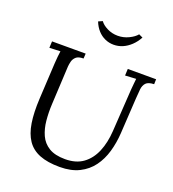

<svg xmlns="http://www.w3.org/2000/svg" viewBox="-164 -1050 1073 1191"><g transform="rotate(20 372.0 -455.0)"><path d="M743 -700 742 -667Q704 -666 689 -650Q674 -634 671 -607Q668 -580 666 -544L652 -311Q648 -246 631 -187Q614 -128 580.5 -82.5Q547 -37 494 -10.5Q441 16 366 16Q286 16 233 -5Q180 -26 150.5 -69.5Q121 -113 110.5 -180Q100 -247 105 -340L118 -579Q120 -605 121.5 -623Q123 -641 126 -660Q108 -659 90 -658.5Q72 -658 54 -657L56 -700H278L276 -667Q242 -667 227 -653Q212 -639 207.5 -620.5Q203 -602 202 -588L189 -335Q186 -279 191 -226.5Q196 -174 215 -132Q234 -90 274 -65.5Q314 -41 381 -41Q453 -41 499.5 -75Q546 -109 571 -168.5Q596 -228 601 -306L619 -588Q621 -608 622.5 -626.5Q624 -645 626 -660Q608 -659 590 -658Q572 -657 554 -656L556 -700ZM421 -811Q391 -811 364 -823Q337 -835 316 -858Q295 -881 282 -914L309 -926Q323 -905 355.5 -888.5Q388 -872 426 -872Q464 -872 498 -888.5Q532 -905 549 -926L575 -914Q557 -881 532.5 -858Q508 -835 480 -823Q452 -811 421 -811Z"/></g></svg>

Font: Lora
Style: Italic
Weight: 400
Italic angle: -3°
Designer: Olga Karpushina, Alexei Vanyashin (Cyrillic)
Foundry: Cyreal
Version: Version 3.008